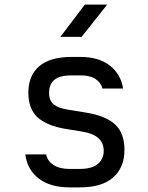

<svg xmlns="http://www.w3.org/2000/svg" viewBox="-20 -805 640 833"><path d="M283 8Q198 8 148 -30.5Q98 -69 90 -135H180Q186 -106 212.5 -89Q239 -72 283 -72H325Q378 -72 404 -93.5Q430 -115 430 -151Q430 -219 337 -234L263 -246Q182 -260 142.5 -296.5Q103 -333 103 -403Q103 -477 150 -517.5Q197 -558 291 -558H329Q408 -558 456 -521Q504 -484 514 -421H424Q418 -447 394 -462.5Q370 -478 329 -478H291Q240 -478 216.5 -459Q193 -440 193 -402Q193 -368 213 -352Q233 -336 276 -329L350 -317Q439 -303 479.5 -265Q520 -227 520 -155Q520 -79 471.5 -35.5Q423 8 325 8ZM242 -645 348 -785H445L334 -645Z"/></svg>

Font: Liga JetBrainsMono Nerd Font
Style: Regular
Weight: 400
Designer: Philipp Nurullin, Konstantin Bulenkov
Foundry: JetBrains
Version: Version 2.225; ttfautohint (v1.8.3)